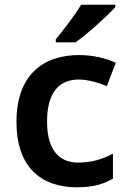

<svg xmlns="http://www.w3.org/2000/svg" viewBox="-20 -786 542 816"><path d="M470 -756V-766H325C298 -721 248 -656 217 -619V-606H301C351 -641 437 -719 470 -756ZM307 10C374 10 420 -3 460 -27V-133C418 -110 369 -95 312 -95C228 -95 180 -153 180 -269C180 -388 227 -448 315 -448C354 -448 397 -435 434 -420L472 -519C433 -538 376 -552 316 -552C164 -552 50 -468 50 -268C50 -76 154 10 307 10Z"/></svg>

Font: Noto Sans Lao SemiBold
Style: Regular
Weight: 600
Designer: Monotype Design Team
Foundry: Monotype Imaging Inc.
Version: Version 2.003